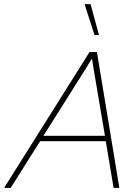

<svg xmlns="http://www.w3.org/2000/svg" viewBox="-64 -913 672 933"><path d="M417 -743H395L347 -893H376ZM488 0 450 -227H131L-12 0H-44L371 -660H407L516 0ZM147 -253H446L392 -572L383 -629L350 -575Z"/></svg>

Font: Elaine Sans ExtraLight
Style: Italic
Weight: 275
Italic angle: -13°
Designer: Wei Huang
Foundry: Wei Huang
Version: Version 2.001;December 24, 2019;FontCreator 12.0.0.2547 64-b